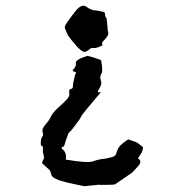

<svg xmlns="http://www.w3.org/2000/svg" viewBox="-20 -638 640 669"><path d="M213.9 -2C251 6.8 272.5 10.7 277.3 10.7H278.3C281.2 9.8 293 8.8 313.5 6.8C320.3 5.9 323.2 4.9 324.2 5.9C325.2 5.9 337.9 6.8 362.3 5.9C375 5.9 381.8 4.9 382.8 2.9C384.8 2 402.3 -10.7 438.5 -35.2C440.4 -36.1 447.3 -43 459 -56.6C471.7 -69.3 472.7 -79.1 460.9 -85.9L474.6 -108.4C475.6 -109.4 476.6 -114.3 478.5 -125C464.8 -135.7 458 -141.6 457 -141.6C456.1 -142.6 446.3 -145.5 426.8 -152.3C423.8 -150.4 416 -145.5 405.3 -136.7C394.5 -127.9 388.7 -117.2 385.7 -105.5C383.8 -96.7 377.9 -91.8 367.2 -89.8C357.4 -87.9 352.5 -85.9 351.6 -85.9C333 -84 317.4 -81.1 304.7 -76.2C292 -71.3 260.7 -73.2 209 -82C211.9 -97.7 208 -109.4 200.2 -115.2C192.4 -122.1 192.4 -126 203.1 -127.9C209 -148.4 212.9 -159.2 213.9 -161.1C214.8 -164.1 215.8 -167 217.8 -171.9C218.8 -174.8 221.7 -177.7 225.6 -180.7C229.5 -184.6 235.4 -192.4 244.1 -204.1C254.9 -217.8 260.7 -226.6 262.7 -232.4C264.6 -237.3 288.1 -265.6 332 -317.4C320.3 -313.5 318.4 -317.4 325.2 -328.1C332 -338.9 335 -347.7 331.1 -358.4C328.1 -365.2 329.1 -374 333 -380.9C337.9 -387.7 336.9 -403.3 332 -428.7C317.4 -433.6 310.5 -436.5 309.6 -436.5C308.6 -437.5 300.8 -439.5 284.2 -443.4C256.8 -434.6 242.2 -425.8 244.1 -418C246.1 -411.1 242.2 -403.3 234.4 -394.5C231.4 -391.6 234.4 -389.6 240.2 -387.7C247.1 -384.8 247.1 -382.8 242.2 -379.9C237.3 -357.4 234.4 -346.7 234.4 -345.7C235.4 -345.7 234.4 -341.8 233.4 -333C232.4 -330.1 230.5 -328.1 225.6 -328.1C221.7 -327.1 219.7 -321.3 221.7 -310.5C222.7 -306.6 219.7 -300.8 214.8 -293.9C209 -287.1 197.3 -275.4 179.7 -259.8C168 -249 160.2 -239.3 156.2 -229.5C152.3 -220.7 145.5 -211.9 137.7 -203.1C129.9 -194.3 127 -186.5 127.9 -181.6C128.9 -176.8 128.9 -173.8 129.9 -170.9C130.9 -168 128.9 -164.1 126 -159.2C123 -155.3 122.1 -148.4 122.1 -137.7C122.1 -132.8 123 -129.9 127 -128.9C129.9 -127.9 130.9 -123 128.9 -111.3C131.8 -96.7 133.8 -88.9 133.8 -87.9L127 -73.2C126 -70.3 127 -68.4 128.9 -67.4C130.9 -65.4 138.7 -58.6 152.3 -45.9C154.3 -44.9 156.2 -39.1 159.2 -28.3C162.1 -18.6 180.7 -9.8 213.9 -2ZM229.5 -498C253.9 -466.8 270.5 -453.1 278.3 -458C287.1 -461.9 292 -465.8 294.9 -468.8C297.9 -470.7 301.8 -471.7 306.6 -470.7C312.5 -469.7 322.3 -472.7 335.9 -479.5C337.9 -480.5 337.9 -481.4 335.9 -484.4C334 -486.3 335.9 -491.2 342.8 -498C352.5 -507.8 358.4 -516.6 357.4 -523.4C356.4 -529.3 355.5 -531.2 355.5 -532.2C353.5 -562.5 351.6 -577.1 349.6 -577.1C347.7 -577.1 346.7 -581.1 345.7 -588.9C346.7 -594.7 341.8 -597.7 331.1 -598.6C322.3 -600.6 316.4 -601.6 313.5 -601.6C301.8 -602.5 291 -606.4 280.3 -615.2C277.3 -617.2 273.4 -618.2 269.5 -618.2C260.7 -617.2 251 -610.4 240.2 -595.7C216.8 -565.4 206.1 -548.8 206.1 -545.9C206.1 -543 206.1 -542 205.1 -542L216.8 -514.6C217.8 -513.7 221.7 -508.8 229.5 -498Z"/></svg>

Font: Hermetico
Style: Regular
Weight: 400
Version: Version 1.0